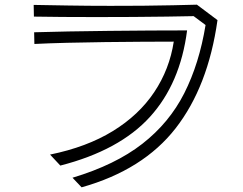

<svg xmlns="http://www.w3.org/2000/svg" viewBox="-20 -756 1040 821"><path d="M290 4Q473 -51 588.5 -141Q704 -231 768 -357.5Q832 -484 859 -649L808 -687Q761 -686 693.5 -685Q626 -684 548.5 -683.5Q471 -683 393 -683Q317 -683 247.5 -683.5Q178 -684 125 -685L124 -735Q181 -734 269 -732.5Q357 -731 452 -731Q522 -731 590.5 -731.5Q659 -732 719 -733.5Q779 -735 822 -736L910 -670Q870 -386 731 -207.5Q592 -29 329 45ZM194 -95Q351 -127 462.5 -195.5Q574 -264 639.5 -362Q705 -460 723 -578Q666 -578 589 -577.5Q512 -577 428.5 -576Q345 -575 266 -573Q187 -571 127 -568L126 -618Q189 -620 272.5 -621.5Q356 -623 447 -624Q538 -625 624.5 -625.5Q711 -626 780 -626Q751 -399 621 -256Q491 -113 238 -48Z"/></svg>

Font: Train One
Style: Regular
Weight: 400
Designer: Fontworks Inc.
Foundry: Fontworks Inc.
Version: Version 1.100